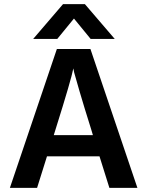

<svg xmlns="http://www.w3.org/2000/svg" viewBox="-20 -912 714 932"><path d="M339 -822 258 -723H141L286 -892H392L537 -723H420ZM241 -256H431L422 -286Q388 -394 366.5 -467.5Q345 -541 340 -560L336 -580Q327 -530 250 -285ZM511 0 463 -153H208L160 0H28L256 -674H419L647 0Z"/></svg>

Font: Hind Semibold
Style: Regular
Weight: 600
Designer: Manushi Parikh, Satya Rajpurohit
Foundry: Indian Type Foundry
Version: Version 1.201;PS 1.0;hotconv 1.0.78;makeotf.lib2.5.61930; tt